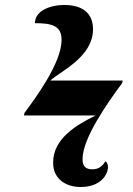

<svg xmlns="http://www.w3.org/2000/svg" viewBox="-20 -740 534 770"><path d="M303 10C385 10 413 -41 413 -70C413 -78 411 -88 403 -93C388 -71 374 -61 350 -61C325 -61 311 -72 311 -102C311 -185 410 -326 470 -407L472 -417H182C223 -455 353 -511 353 -623C353 -687 311 -720 238 -720C176 -720 120 -694 120 -647C186 -647 227 -638 227 -580C227 -488 122 -346 78 -287L76 -277H364C284 -238 193 -183 193 -88C193 -16 252 10 303 10Z"/></svg>

Font: Noto Serif Display Condensed Black
Style: Italic
Weight: 900
Width: 3
Italic angle: -12°
Designer: Monotype Design Team
Foundry: Monotype Imaging Inc.
Version: Version 2.009